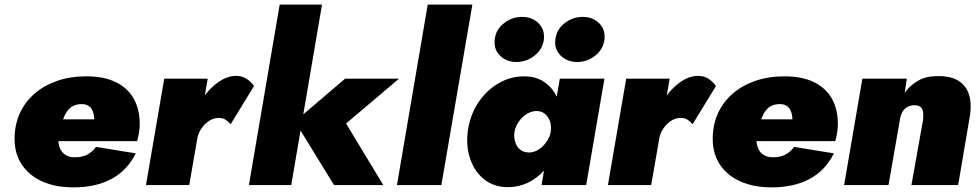

<svg xmlns="http://www.w3.org/2000/svg" viewBox="-20 -800 4236 830"><path d="M298 10Q394 10 462 -26.5Q530 -63 567 -137L395 -165Q379 -143 357 -131.5Q335 -120 303 -120Q276 -120 258.5 -133.5Q241 -147 235 -172Q229 -197 237 -230Q245 -262 253 -284.5Q261 -307 272 -321.5Q283 -336 298 -343Q313 -350 333 -350Q353 -350 365 -341Q377 -332 382.5 -315Q388 -298 388 -274Q388 -267 384 -257Q380 -247 374 -238L412 -284H136V-190H573Q578 -208 581 -227.5Q584 -247 584 -264Q584 -327 558.5 -373Q533 -419 481.5 -444.5Q430 -470 353 -470Q283 -470 226 -450Q169 -430 128 -394Q87 -358 65 -308.5Q43 -259 43 -200Q43 -135 74.5 -88Q106 -41 163 -15.5Q220 10 298 10Z M878 -460H690L611 0H798ZM977 -263 1078 -428Q1066 -446 1046.5 -459Q1027 -472 1001 -472Q962 -472 923 -444.5Q884 -417 855.5 -373Q827 -329 818 -281L832 -195Q835 -221 849.5 -243Q864 -265 884.5 -278Q905 -291 927 -290Q944 -290 956 -282Q968 -274 977 -263Z M1189 -780 1056 0H1239L1372 -780ZM1472 -460 1255 -275 1424 0H1637L1476 -266L1705 -460Z M1829 -780 1696 0H1888L2022 -780Z M2400 -460 2321 0H2514L2593 -460ZM2002 -231Q1994 -165 2013.5 -110.5Q2033 -56 2074.5 -23.5Q2116 9 2175 9Q2221 9 2260.5 -9.5Q2300 -28 2330.5 -61Q2361 -94 2381 -137.5Q2401 -181 2407 -230Q2413 -277 2406 -320.5Q2399 -364 2378.5 -397.5Q2358 -431 2325 -450.5Q2292 -470 2245 -470Q2186 -470 2133.5 -439Q2081 -408 2046 -354Q2011 -300 2002 -231ZM2204 -230Q2208 -253 2222.5 -274Q2237 -295 2258.5 -308Q2280 -321 2303 -320Q2319 -319 2330.5 -311.5Q2342 -304 2350 -291.5Q2358 -279 2360.5 -263.5Q2363 -248 2361 -231Q2358 -213 2348.5 -196.5Q2339 -180 2325.5 -167Q2312 -154 2296 -147Q2280 -140 2263 -141Q2241 -142 2226.5 -155Q2212 -168 2206.5 -188.5Q2201 -209 2204 -230ZM2381 -631Q2375 -588 2403.5 -560Q2432 -532 2475 -532Q2518 -532 2552.5 -559Q2587 -586 2593 -628Q2598 -671 2570.5 -699Q2543 -727 2499 -727Q2456 -727 2421 -700Q2386 -673 2381 -631ZM2119 -631Q2113 -588 2141 -560Q2169 -532 2212 -532Q2255 -532 2290 -559Q2325 -586 2331 -628Q2336 -671 2308.5 -699Q2281 -727 2237 -727Q2194 -727 2159 -700Q2124 -673 2119 -631Z M2875 -460H2687L2608 0H2795ZM2974 -263 3075 -428Q3063 -446 3043.5 -459Q3024 -472 2998 -472Q2959 -472 2920 -444.5Q2881 -417 2852.5 -373Q2824 -329 2815 -281L2829 -195Q2832 -221 2846.5 -243Q2861 -265 2881.5 -278Q2902 -291 2924 -290Q2941 -290 2953 -282Q2965 -274 2974 -263Z M3316 10Q3412 10 3480 -26.5Q3548 -63 3585 -137L3413 -165Q3397 -143 3375 -131.5Q3353 -120 3321 -120Q3294 -120 3276.5 -133.5Q3259 -147 3253 -172Q3247 -197 3255 -230Q3263 -262 3271 -284.5Q3279 -307 3290 -321.5Q3301 -336 3316 -343Q3331 -350 3351 -350Q3371 -350 3383 -341Q3395 -332 3400.5 -315Q3406 -298 3406 -274Q3406 -267 3402 -257Q3398 -247 3392 -238L3430 -284H3154V-190H3591Q3596 -208 3599 -227.5Q3602 -247 3602 -264Q3602 -327 3576.5 -373Q3551 -419 3499.5 -444.5Q3448 -470 3371 -470Q3301 -470 3244 -450Q3187 -430 3146 -394Q3105 -358 3083 -308.5Q3061 -259 3061 -200Q3061 -135 3092.5 -88Q3124 -41 3181 -15.5Q3238 10 3316 10Z M3970 -280 3920 0H4122L4173 -300Q4181 -351 4169.5 -389.5Q4158 -428 4124.5 -450Q4091 -472 4032 -471Q3983 -471 3948.5 -451Q3914 -431 3891 -399L3900 -460H3708L3629 0H3821L3870 -281Q3873 -302 3881 -316Q3889 -330 3902.5 -337.5Q3916 -345 3933 -345Q3954 -345 3962 -335Q3970 -325 3971 -310.5Q3972 -296 3970 -280Z"/></svg>

Font: Jost Black
Style: Italic
Weight: 900
Italic angle: -5°
Version: Version 3.710